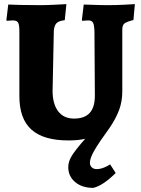

<svg xmlns="http://www.w3.org/2000/svg" viewBox="-20 -669 683 931"><path d="M311 141Q311 115 327.5 87.5Q344 60 393 4Q360 12 312 12Q191 12 132.5 -40.5Q74 -93 74 -202V-516Q74 -548 68 -559Q62 -570 43 -570Q34 -570 25 -569Q16 -568 13 -568L11 -572L20 -647Q35 -646 80 -645Q125 -644 177 -644Q202 -644 245 -646Q288 -648 302 -649L294 -571Q265 -568 254 -556.5Q243 -545 241 -520L235 -229Q235 -165 262 -129.5Q289 -94 339 -94Q390 -94 415 -121.5Q440 -149 440 -206L438 -516Q437 -548 431 -559Q425 -570 408 -570Q399 -570 390.5 -569Q382 -568 379 -568L377 -572L386 -647Q399 -647 434.5 -645.5Q470 -644 504 -644Q539 -644 580.5 -646Q622 -648 634 -649L627 -572Q592 -563 582.5 -554.5Q573 -546 573 -525V-226Q573 -177 557.5 -135.5Q542 -94 512 -50Q459 23 437.5 60.5Q416 98 416 120Q416 134 425 142.5Q434 151 449 151Q465 151 483 144Q501 137 514 128L541 170Q478 232 432 242Q378 242 344.5 214Q311 186 311 141Z"/></svg>

Font: Alegreya ExtraBold
Style: Regular
Weight: 800
Designer: Juan Pablo del Peral
Foundry: Huerta Tipografica
Version: Version 2.007; ttfautohint (v1.6)